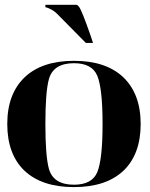

<svg xmlns="http://www.w3.org/2000/svg" viewBox="-20 -762 616 787"><path d="M361.3 -585.9H332L215.3 -704.1Q202.6 -717.3 186 -725.1Q170.9 -732.4 166 -732.4V-742.2H293Q297.9 -742.2 303.7 -734.4Q315.4 -719.7 351.6 -615.2ZM283.2 -4.9Q357.4 -4.9 378.9 -56.6Q400.4 -109.4 400.4 -253.9Q400.4 -398.4 378.9 -451.2Q357.4 -502.9 283.2 -502.9Q199.2 -502.9 180.7 -438.5Q166 -386.7 166 -253.9Q166 -121.1 180.7 -69.3Q199.2 -4.9 283.2 -4.9ZM80.1 -62.5Q9.8 -129.9 9.8 -253.9Q9.8 -377 81.1 -445.3Q152.3 -512.7 283.2 -512.7Q414.1 -512.7 485.4 -445.3Q556.6 -377 556.6 -253.9Q556.6 -129.9 486.3 -62.5Q415 4.9 283.2 4.9Q151.4 4.9 80.1 -62.5Z"/></svg>

Font: spinweradC
Style: Bold
Weight: 700
Width: 7
Version: Version 0.3